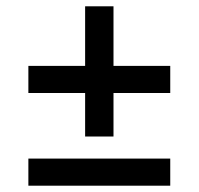

<svg xmlns="http://www.w3.org/2000/svg" viewBox="-20 -664 630 609"><path d="M70 -455H250V-644H340V-455H520V-369H340V-231H250V-369H70ZM70 -161H520V-75H70Z"/></svg>

Font: Retni Sans Medium
Style: Regular
Weight: 500
Designer: Vitaly Kuzmin
Foundry: ParaType Ltd.
Version: Version 1.00;March 2, 2019;FontCreator 11.5.0.2425 64-bit; t